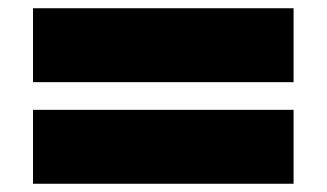

<svg xmlns="http://www.w3.org/2000/svg" viewBox="-20 -547 791 465"><path d="M691 -527V-348H60V-527ZM691 -281V-102H60V-281Z"/></svg>

Font: Georama ExtraExtended ExtraBold
Style: Regular
Weight: 800
Width: 8
Designer: Jean-Baptiste Levee
Foundry: Production Type
Version: Version 1.000